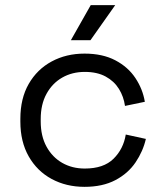

<svg xmlns="http://www.w3.org/2000/svg" viewBox="-20 -711 638 745"><path d="M308 14Q237 14 180.5 -16.5Q124 -47 91.5 -104Q59 -161 59 -239V-250Q59 -329 91.5 -385.5Q124 -442 180.5 -472.5Q237 -503 308 -503Q378 -503 427.5 -477Q477 -451 505.5 -408Q534 -365 542 -316L465 -300Q460 -336 441.5 -366Q423 -396 390 -414Q357 -432 309 -432Q260 -432 221.5 -410Q183 -388 160.5 -347Q138 -306 138 -249V-240Q138 -183 160.5 -142Q183 -101 221.5 -79Q260 -57 309 -57Q382 -57 420.5 -95Q459 -133 468 -189L546 -172Q535 -124 506 -81Q477 -38 427.5 -12Q378 14 308 14ZM255 -555 332 -691H427L331 -555Z"/></svg>

Font: Space Grotesk Light
Style: Regular
Weight: 400
Version: Version 2.000